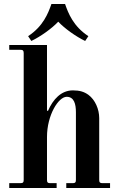

<svg xmlns="http://www.w3.org/2000/svg" viewBox="-20 -936 600 956"><path d="M120 -756 136 -732C182 -754 238 -794 270 -828C302 -794 358 -754 404 -732L420 -756C345 -805 320 -870 304 -916H236C220 -870 195 -805 120 -756ZM26 0H262V-24H230C218 -24 214 -28 214 -40V-254C214 -363 271 -454 312 -454C349 -454 358 -418 358 -377V-40C358 -28 354 -24 342 -24H310V0H528V-24H490C478 -24 474 -28 474 -40V-348C474 -392 454 -439 420 -464C399 -479 377 -486 343 -486C285 -486 244 -442 219 -384L214 -385V-712H26V-688H82C94 -688 98 -684 98 -672V-40C98 -28 94 -24 82 -24H26Z"/></svg>

Font: Old Standard
Style: Bold
Weight: 700
Designer: Alexey Kryukov <alexios@thessalonica.org.ru>
Version: Version 2.0.2